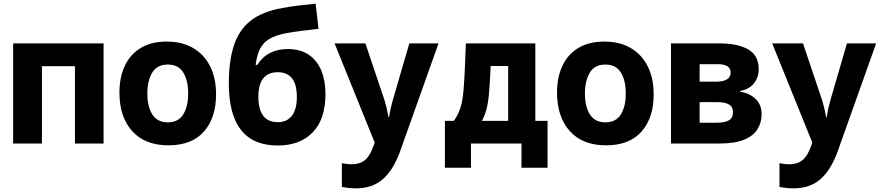

<svg xmlns="http://www.w3.org/2000/svg" viewBox="-20 -787 4840 1053"><path d="M52 0V-549H548V0H391V-424H210V0Z M904 10Q775 10 705 -68Q635 -146 635 -279Q635 -363 664.5 -426Q694 -489 752 -524Q810 -559 895 -559Q978 -559 1038.5 -524Q1099 -489 1132 -424Q1165 -359 1165 -269Q1165 -141 1098.5 -65.5Q1032 10 904 10ZM900 -116Q958 -116 985 -159.5Q1012 -203 1012 -274Q1012 -346 985 -389.5Q958 -433 900 -433Q841 -433 814.5 -388Q788 -343 788 -274Q788 -202 815.5 -159Q843 -116 900 -116Z M1503 11Q1235 11 1235 -329Q1235 -454 1263.5 -539.5Q1292 -625 1356 -674.5Q1420 -724 1528 -743Q1564 -750 1612.5 -756Q1661 -762 1711 -767L1727 -629Q1683 -624 1635 -618Q1587 -612 1549 -605Q1493 -594 1459 -574.5Q1425 -555 1407 -521Q1389 -487 1382 -431H1391Q1446 -518 1558 -518Q1627 -518 1673 -487Q1719 -456 1742 -400.5Q1765 -345 1765 -271Q1765 -133 1695 -61Q1625 11 1503 11ZM1504 -117Q1553 -117 1580.5 -151.5Q1608 -186 1608 -256Q1608 -325 1581 -358Q1554 -391 1504 -391Q1397 -391 1397 -257Q1397 -189 1423 -153Q1449 -117 1504 -117Z M1931 246Q1894 246 1855 238V108Q1883 114 1908 114Q1954 114 1981.5 91Q2009 68 2027 17L2035 -5L1815 -549H1984L2089 -237Q2095 -217 2100.5 -194.5Q2106 -172 2111 -144H2114Q2118 -171 2123.5 -195.5Q2129 -220 2134 -237L2225 -549H2385L2175 41Q2138 144 2080.5 195Q2023 246 1931 246Z M2420 133V-124H2469Q2493 -158 2505.5 -197Q2518 -236 2522 -292Q2526 -340 2529 -400Q2532 -460 2535 -549H2916V-124H2983V133H2840V0H2563V133ZM2662 -277Q2658 -226 2648.5 -189.5Q2639 -153 2623 -124H2767V-425H2671Q2669 -382 2667 -346Q2665 -310 2662 -277Z M3304 10Q3175 10 3105 -68Q3035 -146 3035 -279Q3035 -363 3064.5 -426Q3094 -489 3152 -524Q3210 -559 3295 -559Q3378 -559 3438.5 -524Q3499 -489 3532 -424Q3565 -359 3565 -269Q3565 -141 3498.5 -65.5Q3432 10 3304 10ZM3300 -116Q3358 -116 3385 -159.5Q3412 -203 3412 -274Q3412 -346 3385 -389.5Q3358 -433 3300 -433Q3241 -433 3214.5 -388Q3188 -343 3188 -274Q3188 -202 3215.5 -159Q3243 -116 3300 -116Z M3660 0V-549H3927Q4026 -549 4083.5 -516Q4141 -483 4141 -408Q4141 -363 4115 -330Q4089 -297 4039 -288V-284Q4091 -276 4124 -244.5Q4157 -213 4157 -160Q4157 -116 4135 -79.5Q4113 -43 4062.5 -21.5Q4012 0 3927 0ZM3817 -339H3905Q3987 -339 3987 -389Q3987 -435 3917 -435H3817ZM3817 -114H3913Q3954 -114 3977 -127Q4000 -140 4000 -172Q4000 -201 3978 -214Q3956 -227 3912 -227H3817Z M4331 246Q4294 246 4255 238V108Q4283 114 4308 114Q4354 114 4381.5 91Q4409 68 4427 17L4435 -5L4215 -549H4384L4489 -237Q4495 -217 4500.5 -194.5Q4506 -172 4511 -144H4514Q4518 -171 4523.5 -195.5Q4529 -220 4534 -237L4625 -549H4785L4575 41Q4538 144 4480.5 195Q4423 246 4331 246Z"/></svg>

Font: Noto Sans Mono ExtraBold
Style: Regular
Weight: 800
Designer: Monotype Design Team
Foundry: Monotype Imaging Inc.
Version: Version 2.014